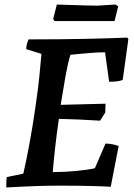

<svg xmlns="http://www.w3.org/2000/svg" viewBox="-20 -820 590 848"><path d="M8 8Q8 -4 8 -15Q8 -26 10 -38L83 -53Q95 -105 109.5 -182.5Q124 -260 135 -337Q148 -424 154 -484Q160 -544 163 -582L96 -603Q96 -616 99 -626.5Q102 -637 106 -646Q248 -646 362 -648.5Q476 -651 542 -654L547 -648L522 -467Q510 -462 494.5 -460.5Q479 -459 462 -459L444 -589Q415 -589 383.5 -586.5Q352 -584 326.5 -581.5Q301 -579 291 -578Q280 -543 269.5 -484.5Q259 -426 248 -357L446 -362L445 -323L422 -287Q377 -290 331.5 -292Q286 -294 240 -295Q231 -233 224 -172Q217 -111 213 -60Q266 -60 317.5 -65Q369 -70 399 -77L446 -186Q478 -185 504 -175L469 5Q445 3 383.5 1.5Q322 0 246 0Q194 0 147 1.5Q100 3 63.5 5Q27 7 8 8ZM221 -727 215 -736 231 -800Q258 -799 292.5 -798Q327 -797 359 -796Q391 -795 409 -795L490 -800L502 -792L486 -727Z"/></svg>

Font: Labrada SemiBold
Style: Italic
Weight: 600
Italic angle: -7°
Designer: Mercedes Jáuregui
Foundry: Omnibus-Type Team
Version: Version 1.000; ttfautohint (v1.8.4.7-5d5b)